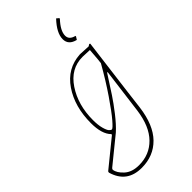

<svg xmlns="http://www.w3.org/2000/svg" viewBox="-326 -745 1009 1009"><g transform="rotate(-45 178.5 -240.0)"><path d="M316 -520Q266 -532 266 -575Q266 -621 319 -677L332 -666V-662Q288 -615 288 -579Q288 -549 326 -540V-536Q325 -533 316 -520ZM277 -455 336 -452 347 -459 352 -456 311 -133 299 -35Q284 81 227 139Q170 197 82 197Q-28 197 -58 92L-56 85L94 -37V-42Q59 -77 59 -158Q59 -280 116.5 -364.5Q174 -449 273 -455ZM78 -162Q78 -125 85 -99.5Q92 -74 100 -65.5Q108 -57 114 -57Q121 -57 149 -89.5Q177 -122 224.5 -191.5Q272 -261 319 -344L322 -370L327 -434L274 -436Q186 -436 132 -355Q78 -274 78 -162ZM82 177Q160 177 212 124Q264 71 278 -31L311 -286H307Q264 -219 241 -184Q218 -149 183 -104Q148 -59 117 -31L-27 86Q-33 91 -33 96Q-30 122 0 149.5Q30 177 82 177Z"/></g></svg>

Font: Alegreya Sans Thin
Style: Italic
Weight: 100
Italic angle: -7°
Designer: Juan Pablo del Peral
Foundry: Huerta Tipografica
Version: Version 2.007